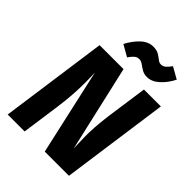

<svg xmlns="http://www.w3.org/2000/svg" viewBox="-258 -1044 1168 1168"><g transform="rotate(45 326.5 -459.5)"><path d="M504.1 -693.6H649.7L552.7 0H344.5L220.3 -555Q222.3 -512.3 222.2 -465.9Q222.2 -419.5 218.6 -365.1Q215.1 -310.6 205.4 -242.7L171.2 0H25.6L122.6 -693.6H328.5L455.6 -138.2Q453.7 -186.8 452.9 -229.7Q452.1 -272.6 455.3 -319.5Q458.5 -366.4 466.1 -425.3ZM462.6 -759.9Q437.5 -759.9 418.5 -771.2Q399.5 -782.6 384.6 -793.6Q369.6 -804.6 354.2 -804.6Q335.2 -804.6 321.7 -792.8Q308.2 -780.9 293.2 -759.2L219.7 -801Q244.7 -849.7 281.1 -884.3Q317.6 -918.9 361.4 -918.9Q390.4 -918.9 408.6 -907.8Q426.7 -896.8 440.6 -885.5Q454.4 -874.1 469.1 -874.1Q486.7 -874.1 500.1 -885.8Q513.4 -897.5 528.8 -918.8L603 -877.1Q577.3 -826.3 540.3 -793.1Q503.3 -759.9 462.6 -759.9Z"/></g></svg>

Font: Fira Sans Variable
Style: Italic
Weight: 397
Italic angle: -8°
Designer: Carrois Corporate & Edenspiekermann AG
Foundry: Carrois Corporate GbR & Edenspiekermann AG
Version: Version 4.202